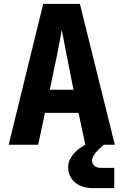

<svg xmlns="http://www.w3.org/2000/svg" viewBox="-20 -750 640 995"><path d="M25 0 204 -730H394L575 0H518L498 18Q457 56 457 83Q457 98 469 109Q481 120 503 120H572V225H464Q403 225 368 194.5Q333 164 333 115Q333 84 357 53Q381 22 422 0L387 -165H213L178 0ZM238 -285H361L326 -461Q319 -499 311.5 -536.5Q304 -574 300 -595Q296 -574 289.5 -537Q283 -500 275 -462Z"/></svg>

Font: JetBrains Mono NL ExtraBold
Style: Regular
Weight: 800
Designer: Philipp Nurullin, Konstantin Bulenkov
Foundry: JetBrains
Version: Version 2.304; ttfautohint (v1.8.4.7-5d5b)